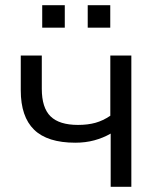

<svg xmlns="http://www.w3.org/2000/svg" viewBox="-20 -715 603 735"><path d="M403.7 0V-203.6Q374.6 -186.9 340.9 -177.8Q307.2 -168.7 268.3 -168.7Q161.6 -168.7 110.5 -218.5Q59.5 -268.3 59.5 -369.1V-502.3H140V-375.3Q140 -302.3 173.6 -269.5Q207.1 -236.8 278.7 -236.8Q316.2 -236.8 345.3 -244.9Q374.4 -253 402.3 -271.9V-502.3H482.8V0ZM315.8 -609.2V-695H402.1V-609.2ZM141.6 -609.2V-695H228V-609.2Z"/></svg>

Font: Mulish ExtraLight
Style: Regular
Weight: 200
Designer: Vernon Adams
Foundry: Vernon Adams
Version: Version 3.603